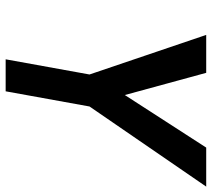

<svg xmlns="http://www.w3.org/2000/svg" viewBox="-56 -712 767 696"><g transform="rotate(90 328.0 -363.5)"><path d="M249.5 -304 106 -727H243.5L324 -432L514.5 -727H656L365.5 -304L310.5 0H194.5Z"/></g></svg>

Font: JuliaMono BoldItalic
Style: Regular
Weight: 700
Italic angle: -9°
Monospace: yes
Designer: cormullion
Foundry: corm
Version: Version 0.049; ttfautohint (v1.8.4)